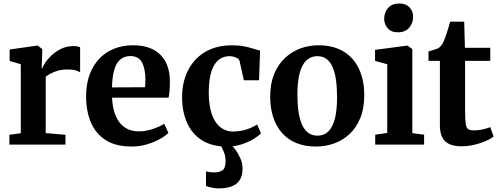

<svg xmlns="http://www.w3.org/2000/svg" viewBox="-20 -824 2844 1094"><path d="M33.5 0V-56L98.5 -65V-458L35 -476.5V-542L190.5 -564H195L220.5 -544.5V-522.5L217.5 -434.5H220.5Q225 -447.5 239 -468.5Q253 -489.5 276.2 -510.8Q299.5 -532 330.2 -546.8Q361 -561.5 398.5 -561.5Q412 -561.5 421.5 -559.5Q431 -557.5 436.5 -555V-411.5Q427 -419 409.8 -423.5Q392.5 -428 364 -428Q333 -428 309.2 -421Q285.5 -414 268.5 -404.8Q251.5 -395.5 240.5 -387V-65.5L353 -56V0Z M730.5 11Q640 11 582.5 -25.5Q525 -62 497.8 -126.8Q470.5 -191.5 470.5 -275.5Q470.5 -343.5 490 -397.2Q509.5 -451 545 -488.8Q580.5 -526.5 629.5 -546.2Q678.5 -566 738 -566Q839 -566 892.5 -513.5Q946 -461 948 -366Q948 -333 946.2 -309.2Q944.5 -285.5 940.5 -267.5H618.5Q620.5 -222.5 631 -187Q641.5 -151.5 660.8 -126.5Q680 -101.5 707.5 -88.5Q735 -75.5 771.5 -75.5Q811.5 -75.5 852.2 -89.5Q893 -103.5 915.5 -119L939.5 -67Q923.5 -50 891.2 -32Q859 -14 817 -1.5Q775 11 730.5 11ZM618 -326 806.5 -327Q807.5 -337 808 -348.5Q808.5 -360 808.5 -370.5Q808.5 -431 789.5 -467.8Q770.5 -504.5 722.5 -504.5Q701 -504.5 682.5 -496Q664 -487.5 650 -467.8Q636 -448 627.8 -413.2Q619.5 -378.5 618 -326Z M1273 11Q1185.5 11 1129 -25.8Q1072.5 -62.5 1045 -126.2Q1017.5 -190 1017.5 -271Q1017.5 -336 1037 -390Q1056.5 -444 1093.2 -483.5Q1130 -523 1182.2 -544.5Q1234.5 -566 1300 -566Q1341.5 -566 1372.2 -559.8Q1403 -553.5 1425 -546.2Q1447 -539 1462 -536L1456 -366.5H1369.5L1345 -476.5Q1343 -485.5 1333.5 -491.5Q1324 -497.5 1311.2 -500.8Q1298.5 -504 1286.5 -504Q1252 -504 1226 -483.2Q1200 -462.5 1185 -418Q1170 -373.5 1169.5 -300.5Q1169 -244 1179 -201.5Q1189 -159 1207.2 -131Q1225.5 -103 1251.2 -88.8Q1277 -74.5 1307.5 -74.5Q1337.5 -74.5 1362.8 -80.5Q1388 -86.5 1408.8 -95.5Q1429.5 -104.5 1445 -114.5L1467 -64.5Q1453.5 -49.5 1425 -32Q1396.5 -14.5 1357.5 -1.8Q1318.5 11 1273 11ZM1225 249.5Q1207 249.5 1186.8 245.2Q1166.5 241 1153.5 235.5L1154 152Q1164 155.5 1177 157Q1190 158.5 1196.5 158.5Q1229 158.5 1247.2 146.8Q1265.5 135 1265.5 90Q1265.5 71.5 1259.5 53Q1253.5 34.5 1245.8 19.8Q1238 5 1232.5 -2L1274.5 -6.5L1294 -2Q1305 7.5 1321.2 29Q1337.5 50.5 1350.2 79.8Q1363 109 1362 142Q1360.5 182 1343.5 205.5Q1326.5 229 1296.5 239.2Q1266.5 249.5 1225 249.5Z M1519.5 -274Q1519.5 -347 1542 -401.8Q1564.5 -456.5 1603.2 -493Q1642 -529.5 1691 -547.8Q1740 -566 1794 -566Q1878.5 -566 1936.8 -531Q1995 -496 2025.2 -432Q2055.5 -368 2055.5 -281Q2055.5 -206.5 2033 -151.5Q2010.5 -96.5 1972 -60.5Q1933.5 -24.5 1884 -6.8Q1834.5 11 1780.5 11Q1717.5 11 1669 -8.8Q1620.5 -28.5 1587.2 -66Q1554 -103.5 1536.8 -156.2Q1519.5 -209 1519.5 -274ZM1789.5 -51Q1826 -51 1850.5 -74.5Q1875 -98 1887.8 -146.5Q1900.5 -195 1900.5 -270Q1900.5 -324.5 1894.5 -367.8Q1888.5 -411 1875.2 -441.5Q1862 -472 1840.5 -488Q1819 -504 1788 -504Q1752 -504 1726.5 -480.5Q1701 -457 1687.8 -408.8Q1674.5 -360.5 1674.5 -285Q1674.5 -230 1681 -186.8Q1687.5 -143.5 1701.2 -113.2Q1715 -83 1736.8 -67Q1758.5 -51 1789.5 -51Z M2118 0V-56.5L2186.5 -66.5V-458L2117 -477V-540L2299 -564H2302L2329.5 -544.5V-65.5L2396.5 -56.5V0ZM2246.5 -640Q2208.5 -640 2188.8 -663.2Q2169 -686.5 2169 -716Q2169 -752 2190.8 -778Q2212.5 -804 2255 -804H2256Q2294 -804 2314 -781.2Q2334 -758.5 2334 -729Q2334 -693.5 2312 -666.8Q2290 -640 2247.5 -640Z M2608.5 9.5Q2547 9.5 2516.8 -18.8Q2486.5 -47 2486.5 -111V-477H2421.5V-530.5Q2433 -534.5 2445 -538Q2457 -541.5 2467.5 -545.2Q2478 -549 2484.5 -554.5Q2491 -560.5 2496 -567Q2501 -573.5 2505 -582Q2509 -590.5 2513.5 -601.5Q2518.5 -614 2524.2 -631.5Q2530 -649 2535.5 -667.5Q2541 -686 2545 -700.5H2625L2629 -551.5H2773.5V-477H2630V-192Q2630 -140.5 2634 -117Q2638 -93.5 2649.2 -87.2Q2660.5 -81 2682.5 -81Q2706.5 -81 2732.2 -87Q2758 -93 2773.5 -99.5L2792.5 -45.5Q2775.5 -32.5 2746.5 -19.8Q2717.5 -7 2681.8 1.2Q2646 9.5 2608.5 9.5Z"/></svg>

Font: Merriweather 28pt
Style: Bold
Weight: 700
Version: Version 2.100